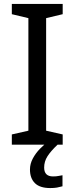

<svg xmlns="http://www.w3.org/2000/svg" viewBox="-20 -734 379 974"><path d="M298 0H40V-52L124 -71V-642L40 -662V-714H298V-662L214 -642V-71L298 -52ZM204 116Q204 161 249 161Q266 161 277.5 158.5Q289 156 297 155V211Q283 215 269 217.5Q255 220 235 220Q182 220 157 195Q132 170 132 126Q132 97 146.5 70Q161 43 182.5 21Q204 -1 224 -15L272 0Q238 32 221 58.5Q204 85 204 116Z"/></svg>

Font: Noto Sans Tifinagh Ghat
Style: Regular
Weight: 400
Designer: JamraPatel
Foundry: JamraPatel LLC
Version: Version 2.006; ttfautohint (v1.8.4.7-5d5b)